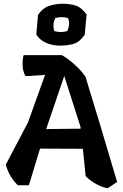

<svg xmlns="http://www.w3.org/2000/svg" viewBox="-20 -995 662 1031"><path d="M303 -750Q261 -750 227.5 -765Q194 -780 175 -809L184 -915Q210 -953 246 -964Q282 -975 316 -975Q352 -975 384 -966Q416 -957 445 -917L435 -809Q409 -770 376.5 -760Q344 -750 303 -750ZM335 -913Q334 -916 331 -917ZM345 -898Q329 -903 311 -903Q293 -903 277 -898Q267 -878 267 -857Q267 -850 268 -842.5Q269 -835 272 -828Q306 -818 341 -828Q351 -848 351 -869Q351 -886 345 -898ZM516 -330 609 -18 558 16Q530 11 498 -6Q466 -23 440 -49L425 -196L195 -197L135 0H76Q55 -20 38 -47.5Q21 -75 11 -111L130 -337L222 -593L117 -586Q103 -610 101.5 -642Q100 -674 107 -699H312Q331 -689 354.5 -670.5Q378 -652 400.5 -629.5Q423 -607 439 -583ZM228 -302 413 -304 412 -315 325 -587Z"/></svg>

Font: Langar
Style: Regular
Weight: 400
Designer: Alessia Mazzarella
Foundry: Typeland
Version: Version 1.001; ttfautohint (v1.8.3)